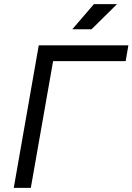

<svg xmlns="http://www.w3.org/2000/svg" viewBox="-20 -914 644 934"><path d="M46.9 0 168.5 -693.4H604.5L591.3 -616.7H238.3L129.9 0ZM331.5 -771.5 437 -894H549.3L425.3 -771.5Z"/></svg>

Font: CaskaydiaCove NFP SemiLight
Style: Italic
Weight: 350
Italic angle: -10°
Designer: Aaron Bell
Foundry: Saja Typeworks
Version: Version 2111.001; VTT 6.35;Nerd Fonts 3.1.1